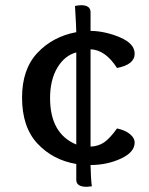

<svg xmlns="http://www.w3.org/2000/svg" viewBox="-20 -704 575 740"><path d="M173 -326Q173 -189 274 -147V-502Q229 -490 201 -443Q173 -396 173 -326ZM499 -155Q499 -117 445.5 -92.5Q392 -68 329 -68Q330 -15 334 14L314 16Q274 16 274 -11V-72Q184 -87 124.5 -150.5Q65 -214 65 -328Q65 -437 124 -500Q183 -563 274 -580Q274 -598 269 -681Q284 -684 292 -684Q329 -684 329 -657V-585Q386 -584 442.5 -560Q499 -536 499 -497Q499 -455 431 -442Q386 -512 329 -514V-139Q359 -140 381.5 -155.5Q404 -171 431 -209Q463 -202 481 -187Q499 -172 499 -155Z"/></svg>

Font: Overlock
Style: Bold
Weight: 700
Designer: Dario Muhafara
Foundry: Dario Manuel Muhafara
Version: Version 1.001